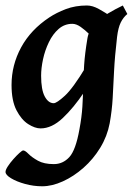

<svg xmlns="http://www.w3.org/2000/svg" viewBox="-29 -440 482 685"><path d="M396 -367.7Q383.8 -358.9 371.8 -338.4Q359.9 -317.9 350.1 -300Q340.3 -282.2 333 -282.2Q326.7 -282.2 315.2 -293.2Q303.7 -304.2 289.1 -318.6Q274.4 -333 258.8 -344Q243.2 -355 229 -355Q201.2 -355 180.2 -336.7Q159.2 -318.4 145.3 -289.3Q131.3 -260.3 124.5 -228.5Q117.7 -196.8 117.7 -169.9Q117.7 -120.1 130.6 -95.9Q143.6 -71.8 162.6 -71.8Q173.3 -71.8 202.4 -98.4Q231.4 -125 277.3 -201.2L271.5 -111.8Q234.4 -56.2 195.1 -19Q155.8 18.1 115.7 18.1Q95.7 18.1 71.5 2.7Q47.4 -12.7 29.8 -46.6Q12.2 -80.6 12.2 -136.7Q12.2 -208 46.4 -271Q80.6 -334 147 -377.9Q171.9 -394.5 205.8 -407.5Q239.7 -420.4 281.2 -420.4Q301.3 -420.4 324 -407.7Q346.7 -395 366.2 -381.8Q385.7 -368.7 396 -367.7ZM425.3 -390.1Q410.6 -377.9 401.6 -359.4Q392.6 -340.8 388.7 -308.6Q380.4 -237.3 377.9 -185.3Q375.5 -133.3 373 -89.8Q370.6 -46.4 362.3 0Q353.5 46.4 328.6 87.2Q303.7 127.9 268.8 158.7Q233.9 189.5 195.3 207Q156.7 224.6 121.6 224.6Q90.8 224.6 60.5 216.3Q30.3 208 10.5 196Q-9.3 184.1 -9.3 173.3Q-9.3 166 -1 153.3Q7.3 140.6 18.8 127.7Q30.3 114.7 40.3 105.7Q50.3 96.7 53.7 96.7Q60.5 96.7 72.5 108.9Q84.5 121.1 106.2 133.3Q127.9 145.5 163.1 145.5Q195.3 145.5 218.3 120.6Q241.2 95.7 254.4 21.5Q262.7 -22.9 264.9 -59.6Q267.1 -96.2 267.8 -131.8Q268.6 -167.5 271.2 -208.3Q273.9 -249 282.7 -301.8Q287.1 -330.6 307.9 -353Q328.6 -375.5 356.4 -392.1Q384.3 -408.7 409.2 -420.4Z"/></svg>

Font: Dai Banna SIL SemiBold
Style: Italic
Weight: 600
Italic angle: -11°
Designer: Victor Gaultney
Foundry: SIL International
Version: Version 4.000